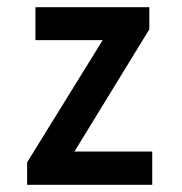

<svg xmlns="http://www.w3.org/2000/svg" viewBox="-20 -511 502 531"><path d="M55 0H401V-92H186L393 -430V-491H78V-400H264L55 -62Z"/></svg>

Font: Falling Sky
Style: Condensed
Weight: 400
Designer: Paul D. Hunt
Foundry: Adobe Systems Incorporated
Version: Version 1.02